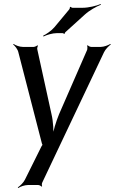

<svg xmlns="http://www.w3.org/2000/svg" viewBox="-20 -719 575 962"><path d="M485 -484H437C431 -484 422 -489 419 -492L416 -490C419 -486 418 -475 417 -470L276 -147C261 -110 245 -60 243 -31H247C249 -60 247 -110 238 -147L167 -471C165 -476 168 -486 170 -490L167 -492C165 -489 154 -484 149 -484H94C78 -484 57 -492 48 -499L46 -496C55 -489 69 -472 72 -457L190 0C191 2 193 9 195 9V5C193 5 190 12 188 14L105 181C98 196 80 213 69 220L72 223C81 216 104 208 120 208H171C176 208 186 212 187 216L191 214C189 210 189 200 192 195L501 -457C508 -472 525 -489 535 -496L533 -499C522 -492 500 -484 485 -484ZM394 -680H343C340 -680 335 -683 334 -685L330 -683C331 -681 329 -674 327 -672L253 -583C238 -565 211 -547 196 -540L198 -536C213 -544 243 -553 265 -553H294C296 -553 301 -551 300 -549L305 -551C304 -552 306 -557 309 -559L405 -646C428 -667 464 -687 485 -695V-699C464 -690 424 -680 394 -680Z"/></svg>

Font: Gamestation Storm Oblique 
Style: Italic
Weight: 400
Designer: Jonas Hecksher
Foundry: Jonas Hecksher, Playtypeª, e-types AS
Version: Version 1.003